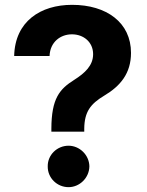

<svg xmlns="http://www.w3.org/2000/svg" viewBox="-20 -757 602 786"><path d="M190.3 -230.1V-218H324.9V-230.1C325.6 -299.4 350.5 -331.7 406.6 -365.4C473 -404.8 516.3 -457 516.3 -540.5C516.3 -664.8 416.2 -737.2 275.2 -737.2C146.3 -737.2 41.2 -669.7 38 -527.7H182.9C185 -585.6 228 -616.5 274.5 -616.5C322.4 -616.5 361.2 -584.5 361.2 -535.2C361.2 -488.6 327.4 -457.7 283.7 -430C224.1 -392.4 190.7 -354.4 190.3 -230.1ZM175.4 -76C174.7 -28.8 213.4 9.2 260.7 9.2C305.8 9.2 345.2 -28.8 345.9 -76C345.2 -122.5 305.8 -160.5 260.7 -160.5C213.4 -160.5 174.7 -122.5 175.4 -76Z"/></svg>

Font: Magic Ui Pro
Style: Bold
Weight: 700
Designer: Stefan Endress, Andreas Faust
Version: Version 1.000;FEAKit 1.0